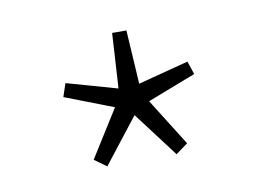

<svg xmlns="http://www.w3.org/2000/svg" viewBox="-41 -767 467 344"><g transform="rotate(-10 193.0 -595.0)"><path d="M130 -478 108 -494 162 -580 74 -614 82 -638 174 -612 180 -712H206L212 -614L304 -638L312 -614L224 -580L278 -494L256 -478L194 -560Z"/></g></svg>

Font: Mada ExtraLight
Style: Regular
Weight: 250
Designer: Khaled Hosny
Version: Version 1.5